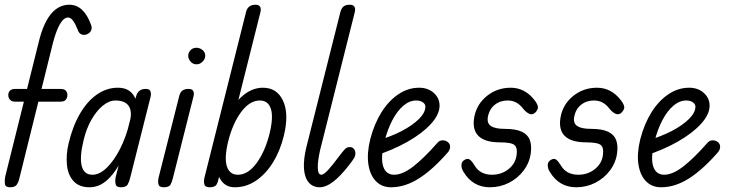

<svg xmlns="http://www.w3.org/2000/svg" viewBox="-20 -792 3125 812"><path d="M46 -362Q29 -362 22 -370.5Q15 -379 15 -390Q15 -401 22 -408.5Q29 -416 46 -416H234Q252 -416 258.5 -408.5Q265 -401 265 -390Q265 -379 258.5 -370.5Q252 -362 234 -362ZM23 0Q2 0 0.5 -15.5Q-1 -31 2 -45L146 -623Q165 -697 197 -734.5Q229 -772 273 -772Q304 -772 327 -750.5Q350 -729 365 -687Q370 -674 365.5 -663.5Q361 -653 348 -647Q335 -642 324.5 -646.5Q314 -651 309 -665Q299 -691 289 -704.5Q279 -718 268 -718Q250 -718 234 -691Q218 -664 204 -611L62 -38Q58 -21 50.5 -10.5Q43 0 23 0Z M359 0Q314 0 290.5 -26.5Q267 -53 263 -95.5Q259 -138 270 -185Q287 -257 317.5 -310Q348 -363 389.5 -392Q431 -421 478 -421Q515 -421 535.5 -400.5Q556 -380 561 -346Q566 -312 554 -271Q530 -187 500.5 -126.5Q471 -66 436 -33Q401 0 359 0ZM371 -53Q401 -53 431.5 -82.5Q462 -112 488 -163Q514 -214 529 -278Q540 -320 524.5 -343.5Q509 -367 468 -367Q441 -367 414 -344.5Q387 -322 366 -284.5Q345 -247 334 -201Q316 -128 325.5 -90.5Q335 -53 371 -53ZM491 0Q472 0 469 -13Q466 -26 469 -42L556 -386Q565 -416 596 -416Q612 -416 616 -406.5Q620 -397 617 -383L530 -38Q526 -22 519.5 -11Q513 0 491 0Z M672 0Q653 0 650 -13Q647 -26 651 -42L738 -386Q742 -402 751.5 -409Q761 -416 778 -416Q793 -416 797.5 -406.5Q802 -397 798 -383L711 -38Q707 -22 701 -11Q695 0 672 0ZM811 -520Q796 -520 786 -531.5Q776 -543 776 -556Q776 -569 785.5 -579.5Q795 -590 811 -590Q825 -590 836.5 -580.5Q848 -571 848 -556Q848 -543 837 -531.5Q826 -520 811 -520Z M866 0Q847 0 844 -13Q841 -26 845 -42L1021 -743Q1029 -772 1061 -772Q1076 -772 1080.5 -762.5Q1085 -753 1081 -739L905 -38Q902 -22 895.5 -11Q889 0 866 0ZM973 0Q938 0 918 -25Q898 -50 895.5 -95.5Q893 -141 909 -204Q926 -272 953.5 -320.5Q981 -369 1016.5 -395Q1052 -421 1092 -421Q1152 -421 1177.5 -365Q1203 -309 1180 -216Q1164 -152 1133.5 -103.5Q1103 -55 1062 -27.5Q1021 0 973 0ZM986 -53Q1029 -53 1065 -102Q1101 -151 1120 -227Q1137 -297 1125.5 -332Q1114 -367 1079 -367Q1036 -367 1000 -318.5Q964 -270 945 -194Q928 -124 939.5 -88.5Q951 -53 986 -53Z M1333 0Q1303 0 1285.5 -20.5Q1268 -41 1265.5 -79.5Q1263 -118 1276 -171L1420 -743Q1425 -759 1434 -765.5Q1443 -772 1460 -772Q1475 -772 1479.5 -762.5Q1484 -753 1480 -739L1334 -158Q1323 -110 1324 -81.5Q1325 -53 1339 -53Q1349 -53 1367.5 -73Q1386 -93 1414 -131Q1430 -152 1438.5 -161Q1447 -170 1459 -170Q1470 -170 1476.5 -162.5Q1483 -155 1483 -143Q1483 -133 1477.5 -123.5Q1472 -114 1454 -91Q1419 -46 1388.5 -23Q1358 0 1333 0Z M1634 0Q1595 0 1570 -25.5Q1545 -51 1538 -97Q1531 -143 1546 -204Q1563 -269 1593.5 -317.5Q1624 -366 1665 -393.5Q1706 -421 1753 -421Q1790 -421 1814.5 -399Q1839 -377 1839 -345Q1839 -308 1802.5 -268Q1766 -228 1703.5 -192.5Q1641 -157 1562 -132L1574 -197Q1633 -214 1679 -238Q1725 -262 1752 -289Q1779 -316 1779 -341Q1779 -352 1768 -359.5Q1757 -367 1740 -367Q1712 -367 1686 -345Q1660 -323 1639.5 -284Q1619 -245 1606 -194Q1589 -124 1600.5 -88.5Q1612 -53 1647 -53Q1682 -53 1726.5 -87Q1771 -121 1830 -188Q1838 -198 1851 -198.5Q1864 -199 1874 -191Q1883 -184 1883.5 -172.5Q1884 -161 1876 -150Q1811 -75 1752 -37.5Q1693 0 1634 0Z M2052 0Q1980 0 1941 -64Q1931 -79 1931.5 -94Q1932 -109 1945 -116Q1958 -124 1967.5 -116.5Q1977 -109 1986 -94Q2009 -53 2061 -53Q2101 -53 2131 -77Q2161 -101 2165 -138Q2169 -167 2156 -178.5Q2143 -190 2093 -190Q2031 -190 2003.5 -217Q1976 -244 1986 -298Q1996 -351 2039 -386Q2082 -421 2140 -421Q2200 -421 2241 -368Q2258 -346 2254.5 -333.5Q2251 -321 2239 -312Q2227 -305 2214 -313Q2201 -321 2192 -333Q2179 -350 2163 -358.5Q2147 -367 2127 -367Q2095 -367 2072 -348.5Q2049 -330 2043 -296Q2039 -270 2057 -258.5Q2075 -247 2115 -247Q2161 -247 2186.5 -235Q2212 -223 2220.5 -200.5Q2229 -178 2225 -146Q2220 -105 2195 -71.5Q2170 -38 2132.5 -19Q2095 0 2052 0Z M2417 0Q2345 0 2306 -64Q2296 -79 2296.5 -94Q2297 -109 2310 -116Q2323 -124 2332.5 -116.5Q2342 -109 2351 -94Q2374 -53 2426 -53Q2466 -53 2496 -77Q2526 -101 2530 -138Q2534 -167 2521 -178.5Q2508 -190 2458 -190Q2396 -190 2368.5 -217Q2341 -244 2351 -298Q2361 -351 2404 -386Q2447 -421 2505 -421Q2565 -421 2606 -368Q2623 -346 2619.5 -333.5Q2616 -321 2604 -312Q2592 -305 2579 -313Q2566 -321 2557 -333Q2544 -350 2528 -358.5Q2512 -367 2492 -367Q2460 -367 2437 -348.5Q2414 -330 2408 -296Q2404 -270 2422 -258.5Q2440 -247 2480 -247Q2526 -247 2551.5 -235Q2577 -223 2585.5 -200.5Q2594 -178 2590 -146Q2585 -105 2560 -71.5Q2535 -38 2497.5 -19Q2460 0 2417 0Z M2776 0Q2737 0 2712 -25.5Q2687 -51 2680 -97Q2673 -143 2688 -204Q2705 -269 2735.5 -317.5Q2766 -366 2807 -393.5Q2848 -421 2895 -421Q2932 -421 2956.5 -399Q2981 -377 2981 -345Q2981 -308 2944.5 -268Q2908 -228 2845.5 -192.5Q2783 -157 2704 -132L2716 -197Q2775 -214 2821 -238Q2867 -262 2894 -289Q2921 -316 2921 -341Q2921 -352 2910 -359.5Q2899 -367 2882 -367Q2854 -367 2828 -345Q2802 -323 2781.5 -284Q2761 -245 2748 -194Q2731 -124 2742.5 -88.5Q2754 -53 2789 -53Q2824 -53 2868.5 -87Q2913 -121 2972 -188Q2980 -198 2993 -198.5Q3006 -199 3016 -191Q3025 -184 3025.5 -172.5Q3026 -161 3018 -150Q2953 -75 2894 -37.5Q2835 0 2776 0Z"/></svg>

Font: Edu TAS Beginner
Style: Regular
Weight: 400
Designer: Tina and Corey Anderson
Foundry: Google for Education
Version: Version 1.003